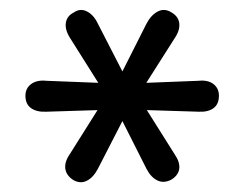

<svg xmlns="http://www.w3.org/2000/svg" viewBox="-20 -726 491 385"><path d="M127 -365Q113 -374 111 -387.5Q109 -401 120 -417L188 -525L201 -506L73 -502Q54 -501 42.5 -509Q31 -517 31 -534Q31 -549 42.5 -557.5Q54 -566 73 -564L201 -559L189 -541L121 -649Q110 -666 112 -680Q114 -694 128 -701Q141 -710 154.5 -703Q168 -696 176 -679L231 -572H220L274 -679Q283 -696 296.5 -703Q310 -710 324 -701Q338 -693 339.5 -679Q341 -665 330 -649L262 -542L250 -559L378 -564Q397 -566 408 -557.5Q419 -549 419 -534Q419 -517 408 -509Q397 -501 378 -502L250 -506L262 -525L330 -417Q341 -401 339.5 -388Q338 -375 324 -366Q309 -358 296 -364Q283 -370 274 -387L220 -494H231L176 -387Q167 -370 154 -363.5Q141 -357 127 -365Z"/></svg>

Font: Nunito Medium
Style: Regular
Weight: 500
Designer: Vernon Adams
Foundry: Vernon Adams
Version: Version 3.602